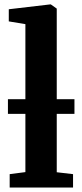

<svg xmlns="http://www.w3.org/2000/svg" viewBox="-20 -839 365 859"><path d="M93.6 -69V-731L19.3 -743.3V-797.6L205.1 -819.4H207.2L233.9 -800.5V-68.4L306.8 -59.9V0H23.3V-59.9ZM313.1 -395.1V-329.7H15.5V-395.1Z"/></svg>

Font: Merriweather Light
Style: Regular
Weight: 300
Version: Version 2.100